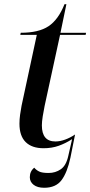

<svg xmlns="http://www.w3.org/2000/svg" viewBox="-20 -691 427 908"><path d="M189 197Q157 197 139 183Q121 169 121 147Q121 119 142 102Q151 113 165 120Q179 127 210 127Q242 127 267.5 109.5Q293 92 303 46L321 -33Q290 -13 257.5 -1.5Q225 10 186 10Q131 10 101.5 -19Q72 -48 72 -106Q72 -126 75 -148.5Q78 -171 82 -191L154 -526H76L78 -536Q163 -536 209.5 -567Q256 -598 285 -671H294L266 -536H387L385 -526H264L191 -190Q186 -166 182 -140.5Q178 -115 178 -98Q178 -22 242 -22Q264 -22 288.5 -31Q313 -40 335 -55L313 55Q298 125 271 161Q244 197 189 197Z"/></svg>

Font: Noto Serif Display Medium
Style: Italic
Weight: 500
Italic angle: -12°
Designer: Monotype Design Team
Foundry: Monotype Imaging Inc.
Version: Version 2.009